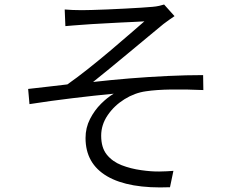

<svg xmlns="http://www.w3.org/2000/svg" viewBox="-20 -785 1040 846"><path d="M265.1 -743.2Q282.2 -741.7 300.3 -741Q318.4 -740.2 340.8 -740.2Q354 -740.2 384.3 -741Q414.6 -741.7 452.9 -743.4Q491.2 -745.1 530.5 -747.1Q569.8 -749 602.3 -751.2Q634.8 -753.4 651.9 -754.9Q668.5 -756.3 681.6 -759.3Q694.8 -762.2 703.1 -765.1L749 -713.9Q740.2 -708 725.1 -697.5Q710 -687 700.2 -679.2Q671.9 -655.8 631.8 -622.6Q591.8 -589.4 547.6 -552.7Q503.4 -516.1 462.2 -482.2Q420.9 -448.2 390.1 -423.8Q467.3 -432.6 551.5 -439.5Q635.7 -446.3 718.5 -450.2Q801.3 -454.1 875 -454.1L876 -388.2Q801.8 -391.6 734.6 -390.6Q667.5 -389.6 623 -382.8Q573.7 -376 528.6 -347.9Q483.4 -319.8 454.6 -277.6Q425.8 -235.4 425.8 -187Q425.8 -134.3 450.7 -103.5Q475.6 -72.8 515.9 -57.1Q556.2 -41.5 602.1 -35.2Q646.5 -28.8 681.6 -29.3Q716.8 -29.8 744.1 -32.2L729 40Q547.4 47.4 452.1 -8.3Q356.9 -64 356.9 -176.8Q356.9 -222.2 376.7 -260.7Q396.5 -299.3 425.3 -327.9Q454.1 -356.4 481 -372.1Q398.4 -364.3 300.8 -352.5Q203.1 -340.8 109.9 -326.2L104 -393.1Q144.5 -397.5 191.7 -403.1Q238.8 -408.7 276.9 -413.1Q318.8 -442.4 367.7 -481.2Q416.5 -520 464.4 -560.3Q512.2 -600.6 552 -635.3Q591.8 -669.9 616.2 -690.9Q602.5 -689.9 575 -688.7Q547.4 -687.5 512.9 -685.8Q478.5 -684.1 444.6 -682.1Q410.6 -680.2 383.3 -678.7Q356 -677.2 342.8 -675.8Q323.7 -674.3 303.5 -672.9Q283.2 -671.4 268.1 -669.9Z"/></svg>

Font: Shanggu Mono N
Style: Regular
Weight: 350
Designer: GuiWonder
Version: Version 1.021